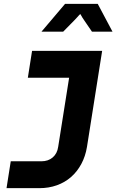

<svg xmlns="http://www.w3.org/2000/svg" viewBox="-20 -815 640 1000"><path d="M319 -795H489L566 -650H459L420 -707Q413 -717 409 -723.5Q405 -730 403 -734Q400 -738 399 -741H397Q395 -739 391 -735Q388 -731 382 -725Q376 -719 366 -708L309 -650H196ZM340 -410H125L147 -550H512L433 -50Q425 -1 403.5 39Q382 79 350 107Q318 135 276 150Q234 165 185 165H14L36 25H196Q231 25 254.5 5Q278 -15 283 -50Z"/></svg>

Font: JetBrains Mono ExtraBold
Style: Italic
Weight: 800
Designer: Philipp Nurullin, Konstantin Bulenkov
Foundry: JetBrains
Version: Version 1.000; ttfautohint (v1.8.3)